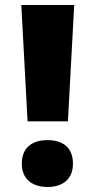

<svg xmlns="http://www.w3.org/2000/svg" viewBox="-20 -734 381 766"><path d="M90 -250H251L276 -714H65ZM170 12C225 12 271 -15 271 -81C271 -150 225 -175 170 -175C114 -175 67 -150 67 -81C67 -15 114 12 170 12Z"/></svg>

Font: Noto Sans Malayalam Black
Style: Regular
Weight: 900
Designer: Jelle Bosma - Monotype Design Team
Foundry: Monotype Imaging Inc.
Version: Version 2.104